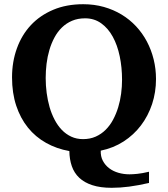

<svg xmlns="http://www.w3.org/2000/svg" viewBox="-20 -707 796 911"><path d="M559.1 -328.1Q559.1 -386.7 548.1 -439.7Q537.1 -492.7 515.1 -532.7Q493.2 -572.8 460.2 -596.4Q427.2 -620.1 383.8 -620.1Q349.1 -620.1 321.8 -608.4Q294.4 -596.7 273.7 -576.4Q252.9 -556.2 238.3 -528.8Q223.6 -501.5 214.4 -470Q205.1 -438.5 200.9 -404.5Q196.8 -370.6 196.8 -336.9Q196.8 -301.3 201.4 -266.1Q206.1 -231 215.3 -198.7Q224.6 -166.5 239.3 -138.7Q253.9 -110.8 273.4 -90.6Q293 -70.3 318.1 -58.6Q343.3 -46.9 374 -46.9Q407.2 -46.9 434.1 -58.8Q460.9 -70.8 481.4 -91.3Q502 -111.8 516.6 -139.2Q531.2 -166.5 540.8 -197.8Q550.3 -229 554.7 -262.5Q559.1 -295.9 559.1 -328.1ZM687 161.1Q635.3 172.9 592.8 178.5Q550.3 184.1 509.8 184.1Q456.1 184.1 418 171.6Q379.9 159.2 356 136.5Q332 113.8 320.8 81.5Q309.6 49.3 309.1 9.8Q248.5 -1 198.5 -29.1Q148.4 -57.1 112.5 -101.6Q76.7 -146 56.9 -205.8Q37.1 -265.6 37.1 -339.8Q37.1 -413.6 60.1 -477.3Q83 -541 126.2 -587.4Q169.4 -633.8 232.2 -660.4Q294.9 -687 375 -687Q426.8 -687 472.7 -674.1Q518.6 -661.1 556.9 -637.9Q595.2 -614.7 625.5 -582.3Q655.8 -549.8 676.8 -510.3Q697.8 -470.7 709 -425.5Q720.2 -380.4 720.2 -332Q720.2 -269.5 701.7 -213.4Q683.1 -157.2 648.9 -112.1Q614.7 -66.9 566.2 -35.6Q517.6 -4.4 458 7.8Q457 35.2 468 55.9Q479 76.7 497.8 91.1Q516.6 105.5 541.7 112.8Q566.9 120.1 594.2 120.1Q608.9 120.1 631.3 117.9Q653.8 115.7 687 107.9Z"/></svg>

Font: Charis SIL Afr
Style: Bold
Weight: 700
Foundry: SIL International
Version: Version 5.000